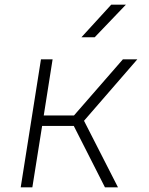

<svg xmlns="http://www.w3.org/2000/svg" viewBox="-20 -805 640 825"><path d="M69 0 156 -550H206L168 -309H298L508 -550H570L341 -286L487 0H431L297 -264H161L119 0ZM330 -645 458 -785H521L387 -645Z"/></svg>

Font: JetBrains Mono NL Thin
Style: Italic
Weight: 100
Italic angle: -9°
Monospace: yes
Designer: Philipp Nurullin, Konstantin Bulenkov
Foundry: JetBrains
Version: Version 2.305; ttfautohint (v1.8.4.7-5d5b)